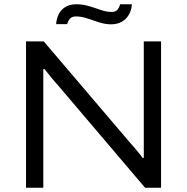

<svg xmlns="http://www.w3.org/2000/svg" viewBox="-20 -880 877 900"><path d="M102 0V-686H185L588 -213Q596 -205 607 -191.5Q618 -178 629.5 -164.5Q641 -151 648 -140H654Q654 -157 654 -179Q654 -201 654 -220V-686H735V0H660L252 -480Q237 -496 218.5 -519Q200 -542 189 -556H183Q183 -539 183 -515Q183 -491 183 -469V0ZM243 -767Q245 -792 255 -813Q265 -834 286 -847Q307 -860 339 -860Q368 -860 396.5 -851.5Q425 -843 452 -833.5Q479 -824 504 -824Q523 -824 531.5 -835.5Q540 -847 543 -860H598Q597 -835 585.5 -813.5Q574 -792 552.5 -779Q531 -766 500 -766Q473 -766 444 -775.5Q415 -785 388 -794Q361 -803 336 -803Q316 -803 307 -791.5Q298 -780 295 -767Z"/></svg>

Font: Archivo SemiExpanded Light
Style: Regular
Weight: 300
Width: 6
Designer: Hector Gatti
Foundry: Omnibus-Type
Version: Version 2.001